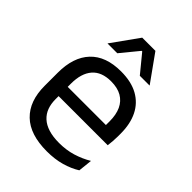

<svg xmlns="http://www.w3.org/2000/svg" viewBox="-200 -786 901 901"><g transform="rotate(45 250.0 -336.0)"><path d="M271 11Q159.5 11 103 -43.5Q46.5 -98 46.5 -199.5V-286.5Q46.5 -389.5 99 -445.2Q151.5 -501 252.5 -501Q320.5 -501 366 -475.8Q411.5 -450.5 434.5 -404Q457.5 -357.5 457.5 -293V-275Q457.5 -259 456.2 -243Q455 -227 453 -211.5H378.5Q379.5 -235.5 379.8 -257Q380 -278.5 380 -296.5Q380 -341 365.8 -371.8Q351.5 -402.5 323.2 -418.8Q295 -435 252.5 -435Q189.5 -435 158 -398.5Q126.5 -362 126.5 -294V-247.5L127 -237.5V-191Q127 -160.5 136 -136Q145 -111.5 164.2 -93.8Q183.5 -76 213.2 -66.8Q243 -57.5 284 -57.5Q331.5 -57.5 372.5 -70Q413.5 -82.5 449.5 -104L442 -34Q409.5 -13.5 366.5 -1.2Q323.5 11 271 11ZM436 -211.5H89V-272.5H436ZM115 -549.5 210.5 -683H298L393.5 -549.5V-548.5H329L256 -637.5H252.5L179.5 -548.5H115Z"/></g></svg>

Font: Anek Kannada
Style: Regular
Weight: 400
Version: Version 1.003